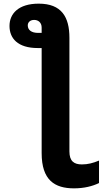

<svg xmlns="http://www.w3.org/2000/svg" viewBox="-20 -791 603 1051"><path d="M385 240C441 240 487 228 522 211V88C488 102 461 109 428 109C386 109 360 92 360 38V-584C360 -698 317 -771 192 -771C81 -771 32 -716 32 -649C32 -582 76 -528 187 -528H208V47C208 195 279 240 385 240ZM188 -611C152 -611 132 -627 132 -652C132 -668 144 -682 167 -682C189 -682 208 -668 208 -640V-611Z"/></svg>

Font: Noto Sans Mono SemiCondensed ExtraBold
Style: Regular
Weight: 800
Width: 4
Designer: Monotype Design Team
Foundry: Monotype Imaging Inc.
Version: Version 2.014